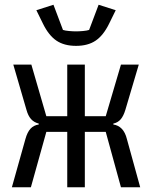

<svg xmlns="http://www.w3.org/2000/svg" viewBox="-20 -788 640 808"><path d="M263 -233H175L110 0H30L87 -203Q95 -232 108.5 -246.5Q122 -261 143 -264V-268Q123 -273 110.5 -287Q98 -301 91 -327L36 -516H112L175 -299H263V-516H337V-299H425L489 -516H564L508 -327Q500 -300 488 -286Q476 -272 457 -268V-264Q478 -261 492.5 -246Q507 -231 514 -203L570 0H489L425 -233H337V0H263ZM161 -688 133 -745 205 -768 245 -662Q254 -659 270.5 -657.5Q287 -656 300 -656Q313 -656 329.5 -657.5Q346 -659 355 -662L395 -768L467 -745L439 -688Q415 -639 382.5 -617Q350 -595 300 -595Q250 -595 217.5 -617Q185 -639 161 -688Z"/></svg>

Font: iA Writer Mono V
Style: Regular
Weight: 400
Designer: Mike Abbink, Paul van der Laan, Pieter van Rosmalen
Foundry: Bold Monday
Version: Version 2.000